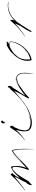

<svg xmlns="http://www.w3.org/2000/svg" viewBox="1331 -1982 642 3422"><g transform="rotate(-90 1652.0 -271.0)"><path d="M243.2 -357.4Q237.3 -351.6 222.7 -338.9Q208 -326.2 203.1 -322.3Q143.6 -273.4 83 -225.6Q21.5 -178.7 -16.6 -152.3Q-25.4 -146.5 -36.1 -142.6Q-38.1 -142.6 -38.1 -142.6Q-39.1 -142.6 -39.1 -142.6Q-38.1 -144.5 -19.5 -157.2Q4.9 -173.8 46.9 -210Q88.9 -246.1 126 -277.3Q133.8 -283.2 148.4 -296.9Q162.1 -310.5 178.7 -328.1Q202.1 -352.5 224.6 -376Q246.1 -399.4 251 -401.4Q253.9 -401.4 255.9 -401.4Q264.6 -402.3 264.6 -395.5Q264.6 -392.6 262.7 -386.7Q254.9 -369.1 243.2 -357.4ZM87.9 -43Q70.3 -20.5 66.4 -24.4Q63.5 -27.3 63.5 -33.2Q63.5 -35.2 63.5 -37.1Q70.3 -89.8 101.6 -119.1Q132.8 -147.5 149.4 -177.7Q171.9 -219.7 204.1 -253.9Q237.3 -288.1 264.6 -316.4Q297.9 -348.6 309.6 -357.4Q322.3 -366.2 360.4 -385.7Q367.2 -387.7 373 -390.6Q379.9 -393.6 385.7 -396.5Q396.5 -391.6 393.6 -392.6Q390.6 -393.6 393.6 -392.6Q396.5 -378.9 399.4 -366.2Q402.3 -352.5 403.3 -339.8Q406.2 -317.4 405.3 -291Q405.3 -264.6 399.4 -227.5Q395.5 -203.1 389.6 -178.7Q382.8 -154.3 374 -130.9Q374 -127.9 373 -126Q372.1 -123 371.1 -121.1Q367.2 -111.3 369.1 -117.2Q372.1 -123 382.8 -132.8Q415 -159.2 445.3 -189.5Q474.6 -218.8 505.9 -248Q508.8 -251 525.4 -267.6Q543 -284.2 564.5 -304.7Q589.8 -329.1 614.3 -349.6Q637.7 -370.1 641.6 -367.2Q639.6 -369.1 617.2 -348.6Q593.8 -328.1 569.3 -304.7Q548.8 -285.2 532.2 -269.5Q514.6 -252.9 511.7 -250Q508.8 -247.1 474.6 -209Q439.5 -171.9 436.5 -172.9Q437.5 -171.9 457 -190.4Q475.6 -209 476.6 -210Q522.5 -252.9 568.4 -295.9Q614.3 -338.9 666 -375Q671.9 -375 670.9 -378.9Q668.9 -381.8 684.6 -377Q700.2 -333 705.1 -286.1Q709 -239.3 710 -192.4Q710 -189.5 710 -183.6Q710 -173.8 710 -155.3Q710 -125 709 -89.8Q708 -45.9 707 -7.8Q706.1 29.3 705.1 29.3Q705.1 29.3 705.1 13.7Q705.1 -2 704.1 -22.5Q704.1 -47.9 704.1 -73.2Q703.1 -97.7 703.1 -101.6Q703.1 -162.1 701.2 -224.6Q698.2 -286.1 683.6 -344.7Q681.6 -352.5 678.7 -359.4Q675.8 -367.2 673.8 -365.2Q669.9 -362.3 665 -360.4Q660.2 -357.4 658.2 -354.5Q573.2 -295.9 502.9 -219.7Q432.6 -143.6 351.6 -80.1Q348.6 -77.1 337.9 -80.1Q327.1 -83 335 -93.8Q338.9 -103.5 342.8 -113.3Q346.7 -123 350.6 -133.8Q357.4 -151.4 364.3 -174.8Q371.1 -198.2 377 -223.6Q387.7 -270.5 389.6 -313.5Q391.6 -356.4 375 -368.2Q364.3 -376 342.8 -364.3Q322.3 -353.5 289.1 -316.4Q266.6 -294.9 251 -271.5Q236.3 -247.1 217.8 -222.7Q197.3 -194.3 180.7 -164.1Q164.1 -133.8 145.5 -104.5Q139.6 -94.7 132.8 -84Q126 -72.3 115.2 -67.4Q106.4 -63.5 100.6 -56.6Q93.8 -49.8 87.9 -43Q87.9 -43 92.8 -69.3Q97.7 -95.7 100.6 -113.3Q100.6 -113.3 87.9 -43ZM249 -389.6Q252 -393.6 254.9 -393.6Q256.8 -393.6 258.8 -392.6Q263.7 -389.6 266.6 -386.7Q275.4 -374 275.4 -367.2Q275.4 -361.3 268.6 -359.4Q253.9 -355.5 252.9 -346.7Q251 -335.9 242.2 -329.1Q233.4 -323.2 228.5 -314.5Q223.6 -306.6 219.7 -299.8Q216.8 -292 210.9 -285.2Q199.2 -270.5 196.3 -250Q192.4 -230.5 180.7 -215.8Q176.8 -210.9 173.8 -206.1Q169.9 -202.1 167 -196.3Q162.1 -188.5 145.5 -153.3Q127.9 -117.2 128.9 -117.2Q130.9 -117.2 141.6 -147.5Q152.3 -178.7 153.3 -183.6Q141.6 -168 133.8 -149.4Q126 -129.9 117.2 -112.3Q111.3 -101.6 104.5 -89.8Q97.7 -79.1 90.8 -67.4Q86.9 -60.5 83 -53.7Q79.1 -45.9 75.2 -39.1Q74.2 -38.1 69.3 -32.2Q64.5 -27.3 64.5 -25.4Q66.4 -38.1 72.3 -49.8Q78.1 -61.5 84 -73.2Q94.7 -93.8 104.5 -114.3Q114.3 -134.8 124 -156.2Q141.6 -197.3 166 -235.4Q189.5 -273.4 209 -314.5Q211.9 -321.3 212.9 -327.1Q212.9 -332 213.9 -339.8Q213.9 -344.7 217.8 -350.6Q220.7 -355.5 222.7 -361.3Q229.5 -391.6 235.4 -385.7Q241.2 -379.9 249 -389.6Q249 -389.6 255.9 -378.9Q262.7 -369.1 266.6 -362.3Q266.6 -362.3 249 -389.6Z M1167 -549.8Q1169.9 -564.5 1189.5 -571.3Q1194.3 -572.3 1198.2 -572.3Q1210 -572.3 1211.9 -555.7Q1211.9 -553.7 1211.9 -552.7Q1211.9 -540 1201.2 -537.1Q1188.5 -534.2 1194.3 -523.4Q1195.3 -520.5 1194.3 -515.6Q1193.4 -509.8 1185.5 -508.8Q1181.6 -507.8 1178.7 -507.8Q1165 -507.8 1164.1 -521.5Q1164.1 -524.4 1164.1 -528.3Q1164.1 -540 1167 -549.8ZM1097.7 -368.2Q1054.7 -308.6 997.1 -252Q938.5 -195.3 874 -153.3Q865.2 -147.5 856.4 -143.6Q854.5 -143.6 854.5 -143.6Q853.5 -144.5 872.1 -157.2Q901.4 -178.7 936.5 -211.9Q971.7 -245.1 1001 -279.3Q1006.8 -285.2 1017.6 -299.8Q1028.3 -315.4 1040 -334Q1057.6 -360.4 1074.2 -385.7Q1090.8 -410.2 1096.7 -412.1Q1099.6 -413.1 1101.6 -413.1Q1111.3 -413.1 1112.3 -404.3Q1112.3 -402.3 1111.3 -398.4Q1107.4 -380.9 1097.7 -368.2ZM1094.7 -401.4Q1100.6 -412.1 1105.5 -412.1Q1106.4 -412.1 1107.4 -412.1Q1113.3 -410.2 1116.2 -404.3Q1127 -378.9 1116.2 -363.3Q1106.4 -348.6 1092.8 -330.1Q1085.9 -319.3 1082 -304.7Q1079.1 -291 1072.3 -279.3Q1066.4 -267.6 1059.6 -255.9Q1053.7 -243.2 1051.8 -229.5Q1047.9 -205.1 1045.9 -198.2Q1043.9 -190.4 1040 -168.9Q1037.1 -146.5 1041 -126Q1045.9 -105.5 1064.5 -79.1Q1072.3 -71.3 1085 -66.4Q1096.7 -62.5 1110.4 -58.6Q1122.1 -54.7 1132.8 -51.8Q1143.6 -48.8 1157.2 -48.8Q1166 -45.9 1191.4 -48.8Q1216.8 -51.8 1246.1 -58.6Q1281.2 -65.4 1310.5 -74.2Q1339.8 -82 1338.9 -84Q1336.9 -85.9 1293.9 -66.4Q1251 -47.9 1176.8 -41Q1192.4 -39.1 1220.7 -42Q1248 -44.9 1299.8 -58.6Q1333 -68.4 1366.2 -81.1Q1399.4 -93.8 1432.6 -110.4Q1450.2 -119.1 1466.8 -128.9Q1482.4 -139.6 1499 -149.4Q1506.8 -154.3 1526.4 -169.9Q1545.9 -185.5 1554.7 -183.6Q1554.7 -183.6 1543.9 -174.8Q1532.2 -166 1507.8 -148.4Q1486.3 -132.8 1437.5 -103.5Q1389.6 -74.2 1320.3 -51.8Q1263.7 -32.2 1211.9 -26.4Q1195.3 -24.4 1178.7 -24.4Q1141.6 -24.4 1101.6 -34.2Q1073.2 -41 1050.8 -63.5Q1027.3 -85.9 1025.4 -114.3Q1021.5 -137.7 1021.5 -161.1Q1021.5 -192.4 1028.3 -223.6Q1040 -278.3 1052.7 -330.1Q1063.5 -372.1 1069.3 -378.9Q1075.2 -385.7 1081.1 -387.7Q1084 -387.7 1086.9 -390.6Q1089.8 -392.6 1094.7 -401.4Q1094.7 -401.4 1100.6 -383.8Q1106.4 -367.2 1110.4 -355.5Q1110.4 -355.5 1094.7 -401.4Z M1807.6 -436.5Q1816.4 -453.1 1821.3 -452.1Q1822.3 -452.1 1822.3 -452.1Q1827.1 -449.2 1829.1 -442.4Q1837.9 -399.4 1813.5 -377Q1789.1 -354.5 1779.3 -332Q1769.5 -309.6 1754.9 -291Q1740.2 -272.5 1726.6 -252.9Q1713.9 -237.3 1705.1 -219.7Q1695.3 -202.1 1684.6 -185.5Q1668 -159.2 1663.1 -149.4Q1659.2 -139.6 1665 -145.5Q1679.7 -159.2 1695.3 -171.9Q1710.9 -184.6 1727.5 -195.3Q1765.6 -221.7 1804.7 -248Q1842.8 -274.4 1885.7 -292Q1928.7 -313.5 1968.8 -308.6Q2008.8 -304.7 2007.8 -300.8Q2007.8 -306.6 1965.8 -307.6Q1923.8 -308.6 1895.5 -293Q1840.8 -268.6 1825.2 -255.9Q1809.6 -243.2 1808.6 -244.1Q1809.6 -241.2 1814.5 -247.1Q1819.3 -252 1845.7 -264.6Q1859.4 -271.5 1882.8 -280.3Q1905.3 -289.1 1940.4 -299.8Q1992.2 -307.6 2020.5 -283.2Q2047.9 -258.8 2057.6 -219.7Q2064.5 -192.4 2065.4 -156.2Q2065.4 -152.3 2065.4 -147.5Q2065.4 -113.3 2059.6 -58.6Q2056.6 -28.3 2050.8 -7.8Q2044.9 13.7 2044.9 13.7Q2046.9 13.7 2048.8 -9.8Q2050.8 -32.2 2051.8 -62.5Q2053.7 -99.6 2054.7 -135.7Q2055.7 -170.9 2055.7 -175.8Q2054.7 -212.9 2032.2 -253.9Q2008.8 -293.9 1963.9 -290Q1884.8 -279.3 1830.1 -240.2Q1775.4 -201.2 1718.8 -160.2Q1693.4 -140.6 1668.9 -119.1Q1645.5 -97.7 1623 -74.2Q1618.2 -72.3 1614.3 -74.2Q1609.4 -76.2 1608.4 -85Q1624 -113.3 1638.7 -140.6Q1654.3 -168.9 1670.9 -196.3Q1680.7 -213.9 1691.4 -231.4Q1702.1 -249 1710 -267.6Q1715.8 -279.3 1719.7 -290Q1723.6 -300.8 1730.5 -311.5Q1744.1 -335 1754.9 -364.3Q1764.6 -393.6 1784.2 -413.1Q1791 -419.9 1796.9 -423.8Q1802.7 -427.7 1807.6 -436.5Q1807.6 -436.5 1809.6 -416Q1811.5 -394.5 1812.5 -380.9Q1812.5 -380.9 1807.6 -436.5ZM1803.7 -402.3Q1773.4 -366.2 1737.3 -335Q1700.2 -303.7 1665 -273.4Q1627.9 -241.2 1588.9 -210.9Q1550.8 -179.7 1510.7 -151.4Q1499 -143.6 1488.3 -139.6Q1485.4 -138.7 1485.4 -138.7Q1484.4 -138.7 1484.4 -138.7Q1484.4 -140.6 1506.8 -156.2Q1556.6 -191.4 1605.5 -233.4Q1653.3 -275.4 1695.3 -319.3Q1712.9 -337.9 1730.5 -357.4Q1747.1 -377 1764.6 -397.5Q1771.5 -405.3 1782.2 -409.2Q1793 -413.1 1798.8 -411.1Q1801.8 -410.2 1800.8 -427.7Q1799.8 -444.3 1813.5 -451.2Q1813.5 -452.1 1814.5 -452.1Q1834 -457 1803.7 -402.3Z M2598.6 -472.7Q2608.4 -474.6 2614.3 -474.6Q2620.1 -474.6 2621.1 -471.7Q2621.1 -465.8 2617.2 -460.9Q2596.7 -432.6 2569.3 -429.7Q2541 -426.8 2514.6 -411.1Q2487.3 -395.5 2457 -377.9Q2425.8 -359.4 2404.3 -336.9Q2381.8 -311.5 2375 -303.7Q2368.2 -295.9 2348.6 -272.5Q2331.1 -247.1 2321.3 -220.7Q2311.5 -195.3 2303.7 -144.5Q2301.8 -124 2302.7 -103.5Q2303.7 -83 2305.7 -62.5Q2306.6 -57.6 2315.4 -56.6Q2324.2 -55.7 2333 -58.6Q2345.7 -61.5 2382.8 -80.1Q2418.9 -98.6 2452.1 -127.9Q2486.3 -155.3 2507.8 -182.6Q2528.3 -210 2529.3 -210Q2529.3 -210 2506.8 -180.7Q2484.4 -150.4 2460.9 -130.9Q2417 -94.7 2399.4 -84Q2381.8 -74.2 2382.8 -73.2Q2380.9 -75.2 2388.7 -76.2Q2395.5 -77.1 2419.9 -93.8Q2432.6 -102.5 2451.2 -118.2Q2469.7 -133.8 2496.1 -157.2Q2529.3 -195.3 2545.9 -219.7Q2562.5 -245.1 2581.1 -281.2Q2587.9 -293 2593.8 -307.6Q2599.6 -321.3 2605.5 -338.9Q2610.4 -355.5 2613.3 -372.1Q2615.2 -388.7 2617.2 -405.3Q2614.3 -403.3 2607.4 -409.2Q2600.6 -414.1 2593.8 -415Q2565.4 -427.7 2544.9 -415Q2525.4 -402.3 2525.4 -405.3Q2525.4 -405.3 2529.3 -408.2Q2532.2 -411.1 2539.1 -416Q2545.9 -420.9 2560.5 -425.8Q2575.2 -430.7 2595.7 -421.9Q2601.6 -419.9 2608.4 -417Q2614.3 -414.1 2620.1 -410.2Q2622.1 -409.2 2622.1 -410.2Q2622.1 -411.1 2625 -405.3Q2623 -382.8 2618.2 -360.4Q2614.3 -338.9 2607.4 -316.4Q2593.8 -279.3 2571.3 -240.2Q2548.8 -200.2 2520.5 -167Q2493.2 -134.8 2463.9 -110.4Q2434.6 -85.9 2403.3 -67.4Q2387.7 -58.6 2372.1 -51.8Q2355.5 -43.9 2338.9 -39.1Q2329.1 -35.2 2319.3 -33.2Q2309.6 -31.2 2299.8 -28.3Q2294.9 -31.2 2300.8 -28.3Q2301.8 -27.3 2301.8 -27.3Q2301.8 -27.3 2286.1 -37.1Q2285.2 -44.9 2284.2 -52.7Q2282.2 -61.5 2281.2 -69.3Q2279.3 -86.9 2279.3 -103.5Q2279.3 -161.1 2301.8 -214.8Q2332 -286.1 2381.8 -338.9Q2394.5 -352.5 2408.2 -365.2Q2421.9 -378.9 2426.8 -385.7Q2433.6 -397.5 2449.2 -407.2Q2463.9 -417 2491.2 -435.5Q2538.1 -464.8 2551.8 -469.7Q2565.4 -473.6 2571.3 -471.7Q2574.2 -469.7 2580.1 -468.8Q2585 -467.8 2598.6 -472.7Q2598.6 -472.7 2585.9 -456.1Q2572.3 -439.5 2564.5 -428.7Q2564.5 -428.7 2598.6 -472.7Z M2985.4 -393.6Q2993.2 -412.1 2998 -409.2Q3002.9 -407.2 3005.9 -400.4Q3012.7 -377.9 3007.8 -361.3Q3002.9 -344.7 2994.1 -331.1Q3028.3 -364.3 3058.6 -385.7Q3088.9 -407.2 3124 -423.8Q3148.4 -434.6 3181.6 -443.4Q3214.8 -453.1 3273.4 -453.1Q3302.7 -452.1 3323.2 -446.3Q3342.8 -439.5 3342.8 -440.4Q3342.8 -439.5 3327.1 -442.4Q3310.5 -444.3 3274.4 -445.3Q3263.7 -447.3 3245.1 -446.3Q3227.5 -444.3 3205.1 -440.4Q3164.1 -430.7 3116.2 -409.2Q3067.4 -386.7 3030.3 -347.7Q3012.7 -331.1 2997.1 -314.5Q2981.4 -298.8 2967.8 -283.2Q2959 -266.6 2943.4 -246.1Q2928.7 -224.6 2918 -210Q2907.2 -194.3 2898.4 -177.7Q2889.6 -161.1 2878.9 -146.5Q2860.4 -120.1 2843.8 -92.8Q2828.1 -66.4 2812.5 -38.1Q2809.6 -31.2 2802.7 -31.2Q2800.8 -31.2 2797.9 -31.2Q2792 -33.2 2792 -38.1Q2792 -42 2795.9 -46.9Q2810.5 -82 2828.1 -115.2Q2846.7 -148.4 2869.1 -178.7Q2876 -188.5 2885.7 -204.1Q2895.5 -219.7 2902.3 -228.5Q2904.3 -234.4 2907.2 -241.2Q2909.2 -247.1 2912.1 -252.9Q2920.9 -270.5 2928.7 -287.1Q2936.5 -303.7 2942.4 -321.3Q2947.3 -333 2951.2 -344.7Q2955.1 -356.4 2961.9 -366.2Q2967.8 -375 2973.6 -378.9Q2980.5 -383.8 2985.4 -393.6Q2985.4 -393.6 2989.3 -374Q2993.2 -354.5 2996.1 -340.8Q2996.1 -340.8 2985.4 -393.6ZM2941.4 -322.3Q2893.6 -275.4 2836.9 -231.4Q2779.3 -186.5 2723.6 -150.4Q2715.8 -144.5 2708 -142.6Q2707 -141.6 2707 -141.6Q2706.1 -141.6 2706.1 -142.6Q2706.1 -143.6 2722.7 -154.3Q2759.8 -180.7 2794.9 -209Q2831.1 -237.3 2862.3 -264.6Q2886.7 -284.2 2921.9 -323.2Q2957 -362.3 2981.4 -381.8Q2982.4 -382.8 2983.4 -382.8Q2985.4 -382.8 2985.4 -381.8Q2985.4 -377.9 2971.7 -359.4Q2951.2 -332 2941.4 -322.3Z"/></g></svg>

Font: Margalida Font
Style: Regular
Weight: 400
Designer: Mateu Riera. mateurierasureda@hotmail.com
Version: Version 1.0